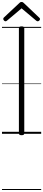

<svg xmlns="http://www.w3.org/2000/svg" viewBox="-20 -1345 434 1930"><path d="M197 14Q183 14 176.5 9.5Q170 5 170 -5V-1061Q170 -1071 176.5 -1075.5Q183 -1080 197 -1080Q211 -1080 217.5 -1075.5Q224 -1071 224 -1061V-5Q224 5 218 9.5Q212 14 197 14ZM35 -1131Q28 -1131 20.5 -1138.5Q13 -1146 13 -1154Q13 -1157 13.5 -1160.5Q14 -1164 18 -1168L172 -1312Q177 -1318 182.5 -1321.5Q188 -1325 197 -1325Q206 -1325 211 -1321.5Q216 -1318 222 -1312L376 -1166Q380 -1163 381 -1159.5Q382 -1156 382 -1153Q382 -1145 374.5 -1138Q367 -1131 359 -1131Q354 -1131 350.5 -1133Q347 -1135 342 -1139L197 -1261L52 -1139Q47 -1135 43.5 -1133Q40 -1131 35 -1131ZM0 555H394V565H0ZM0 -20H394V0H0ZM0 -505H394V-500H0ZM0 -1075H394V-1065H0Z"/></svg>

Font: Playwrite AR Guides
Style: Regular
Weight: 400
Designer: Veronika Burian, José Scaglione
Foundry: TypeTogether
Version: Version 1.003